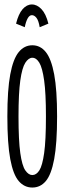

<svg xmlns="http://www.w3.org/2000/svg" viewBox="-20 -830 290 861"><path d="M125 11Q89 11 64 -18Q39 -47 26 -116.5Q13 -186 13 -308Q13 -427 26 -496.5Q39 -566 64 -596.5Q89 -627 125 -627Q161 -627 185.5 -596.5Q210 -566 223 -496.5Q236 -427 236 -308Q236 -186 223 -116.5Q210 -47 185.5 -18Q161 11 125 11ZM125 -45Q143 -45 156.5 -66Q170 -87 178 -143.5Q186 -200 186 -308Q186 -412 178 -469Q170 -526 156.5 -548.5Q143 -571 125 -571Q108 -571 93.5 -548.5Q79 -526 71 -469Q63 -412 63 -308Q63 -200 71 -143.5Q79 -87 93.5 -66Q108 -45 125 -45ZM91 -708 52 -724Q63 -768 81.5 -789Q100 -810 123 -810Q146 -810 166 -789Q186 -768 197 -724L158 -708Q153 -738 143.5 -750Q134 -762 123 -762Q112 -762 104 -747.5Q96 -733 91 -708Z"/></svg>

Font: Inconsolata UltraCondensed
Style: Regular
Weight: 400
Width: 1
Monospace: yes
Designer: Raph Levien, Cyreal, Brenton Simpson
Foundry: Raph Levien, Cyreal, Google
Version: Version 3.001; ttfautohint (v1.8.2.53-6de2)